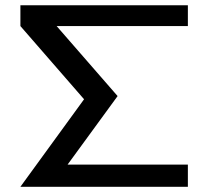

<svg xmlns="http://www.w3.org/2000/svg" viewBox="-20 -715 798 735"><path d="M58.1 0 301.8 -335 58.1 -615.2V-694.8H699.2V-615.2H196.8L430.2 -347.2L238.8 -85H699.2V0Z"/></svg>

Font: CMU Bright
Style: SemiBold
Weight: 600
Version: Version 0.7.0